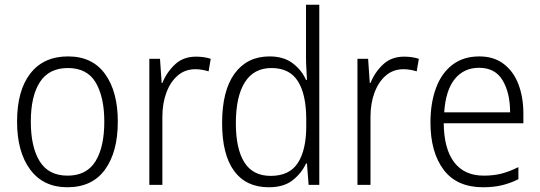

<svg xmlns="http://www.w3.org/2000/svg" viewBox="-20 -780 2279 810"><path d="M477 -267Q477 -139 423 -64.5Q369 10 264 10Q163 10 107.5 -64.5Q52 -139 52 -267Q52 -398 108 -470Q164 -542 267 -542Q370 -542 423.5 -467.5Q477 -393 477 -267ZM110 -267Q110 -160 147.5 -99.5Q185 -39 265 -39Q345 -39 382.5 -99Q420 -159 420 -267Q420 -370 384 -431.5Q348 -493 266 -493Q187 -493 148.5 -434Q110 -375 110 -267Z M807 -541Q841 -541 869 -532L860 -479Q847 -483 833 -485.5Q819 -488 804 -488Q761 -488 730 -461.5Q699 -435 682 -389.5Q665 -344 665 -287V0H610V-532H655L662 -430H665Q683 -475 718 -508Q753 -541 807 -541Z M1114 10Q1018 10 967.5 -59Q917 -128 917 -261Q917 -398 970 -470Q1023 -542 1117 -542Q1177 -542 1215 -513Q1253 -484 1271 -443H1275Q1274 -466 1272.5 -490.5Q1271 -515 1271 -535V-760H1327V0H1282L1275 -90H1271Q1252 -49 1214.5 -19.5Q1177 10 1114 10ZM1122 -38Q1201 -38 1236.5 -92.5Q1272 -147 1272 -248V-276Q1272 -381 1237 -437Q1202 -493 1125 -493Q1051 -493 1013 -433Q975 -373 975 -260Q975 -152 1011 -95Q1047 -38 1122 -38Z M1685 -541Q1719 -541 1747 -532L1738 -479Q1725 -483 1711 -485.5Q1697 -488 1682 -488Q1639 -488 1608 -461.5Q1577 -435 1560 -389.5Q1543 -344 1543 -287V0H1488V-532H1533L1540 -430H1543Q1561 -475 1596 -508Q1631 -541 1685 -541Z M2002 -542Q2064 -542 2105.5 -510Q2147 -478 2167.5 -423.5Q2188 -369 2188 -300V-260H1852Q1853 -152 1896 -95.5Q1939 -39 2021 -39Q2062 -39 2095.5 -47.5Q2129 -56 2167 -75V-24Q2133 -7 2097.5 1.5Q2062 10 2018 10Q1907 10 1851.5 -64Q1796 -138 1796 -263Q1796 -346 1819.5 -409Q1843 -472 1889 -507Q1935 -542 2002 -542ZM2001 -494Q1937 -494 1898.5 -446.5Q1860 -399 1854 -306H2132Q2132 -388 2100.5 -441Q2069 -494 2001 -494Z"/></svg>

Font: Noto Sans Kannada SemiCondensed Light
Style: Regular
Weight: 300
Width: 4
Designer: Jelle Bosma - Monotype Design Team
Foundry: Monotype Imaging Inc.
Version: Version 2.005; ttfautohint (v1.8.4.7-5d5b)